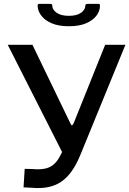

<svg xmlns="http://www.w3.org/2000/svg" viewBox="-20 -974 671 995"><path d="M102 -3 108 -99 148 -98Q192 -94 221 -102Q250 -110 270 -133.5Q290 -157 307 -199L525 -742H630L396 -170Q356 -72 297 -32Q238 8 144 -1ZM313 -164 20 -742H148L346 -332Q353 -316 361 -335L390 -326ZM337 -838Q283 -838 247.5 -853.5Q212 -869 194 -893Q176 -917 175 -943Q175 -949 177 -951.5Q179 -954 183 -954H235Q244 -954 248 -952Q252 -950 251 -944Q251 -924 273.5 -908Q296 -892 337 -892ZM337 -838V-892Q378 -892 400 -908Q422 -924 422 -944Q422 -950 425.5 -952Q429 -954 438 -954H491Q495 -954 496.5 -951.5Q498 -949 498 -943Q498 -917 480 -893Q462 -869 426.5 -853.5Q391 -838 337 -838Z"/></svg>

Font: Libre Franklin Medium
Style: Regular
Weight: 500
Designer: Pablo Impallari, Rodrigo Fuenzalida, Nhung Nguyen
Foundry: Impallari Type
Version: Version 3.000